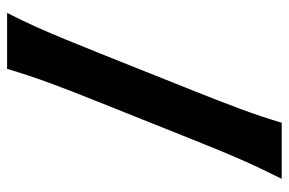

<svg xmlns="http://www.w3.org/2000/svg" viewBox="-158 -666 824 548"><g transform="rotate(-90 254.0 -392.0)"><path d="M17.6 0Q48.3 -61 73.5 -118.4Q98.6 -175.8 128.4 -251L237.3 -523.4Q268.6 -601.1 290.5 -660.6Q312.5 -720.2 331.5 -783.7H491.2Q469.7 -741.7 451.7 -701.7Q433.6 -661.6 415.8 -617.9Q397.9 -574.2 376.5 -521L268.6 -251Q238.8 -175.8 217.3 -118.4Q195.8 -61 177.7 0Z"/></g></svg>

Font: Pinar DS4-SemiBold
Style: Regular
Weight: 600
Designer: Amin Abedi
Version: Version 2.000